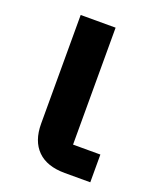

<svg xmlns="http://www.w3.org/2000/svg" viewBox="-105 -586 529 651"><g transform="rotate(20 159.0 -261.0)"><path d="M207 0Q142.1 0 108.2 -33.7Q74.2 -67.4 74.2 -129.9V-522H200.2V-100.1H298.8V0Z"/></g></svg>

Font: Anuphan SemiBold
Style: Bold
Weight: 600
Designer: Mike Abbink, Paul van der Laan, Pieter van Rosmalen, Mint Tantisuwanna
Foundry: Bold Monday; Cadson Demak
Version: Version 3.002;hotconv 1.0.109;makeotfexe 2.5.65596